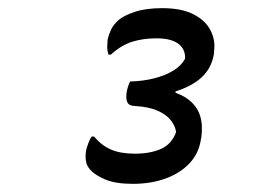

<svg xmlns="http://www.w3.org/2000/svg" viewBox="-20 -806 640 471"><path d="M505 -675Q499 -635 468 -610.5Q437 -586 381 -574L414 -598L408 -566L383 -586Q421 -578 442 -562Q463 -546 470.5 -523Q478 -500 474 -470L473 -465Q468 -430 445 -405.5Q422 -381 386 -368Q350 -355 306 -355Q263 -355 237.5 -366Q212 -377 201 -390Q193 -399 191 -410Q189 -421 191 -436Q192 -441 193.5 -445.5Q195 -450 196.5 -454Q198 -458 200 -462.5Q202 -467 205 -471H211Q229 -449 252.5 -439Q276 -429 311 -429Q348 -429 374.5 -440.5Q401 -452 412 -482Q410 -497 399 -511Q388 -525 366.5 -534.5Q345 -544 311 -546Q297 -546 292.5 -555Q288 -564 291 -582Q292 -586 293 -590Q294 -594 295.5 -598Q297 -602 299 -606Q332 -607 359 -614Q386 -621 405.5 -633Q425 -645 434 -662Q435 -686 417 -699Q399 -712 364 -712Q331 -712 304 -703.5Q277 -695 252 -672H246Q245 -676 244 -680.5Q243 -685 243 -690Q243 -695 243.5 -700Q244 -705 244 -709Q247 -722 252.5 -733.5Q258 -745 271 -757Q284 -768 311 -777Q338 -786 378 -786Q426 -786 455.5 -770.5Q485 -755 497 -730.5Q509 -706 505 -680Z"/></svg>

Font: Rec Mono Duotone
Style: Italic
Weight: 400
Italic angle: -10°
Monospace: yes
Version: Version 1.085; ttfautohint (v1.8.4.7-5d5b)